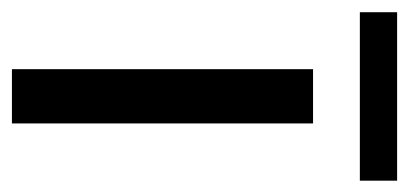

<svg xmlns="http://www.w3.org/2000/svg" viewBox="-228 -484 686 322"><g transform="rotate(90 115.0 -323.0)"><path d="M70 0V-505H161V0ZM-25.5 -583.5V-646H257V-583.5Z"/></g></svg>

Font: Akshar Light
Style: Regular
Weight: 300
Designer: Tall Chai
Foundry: Tall Chai
Version: Version 1.100